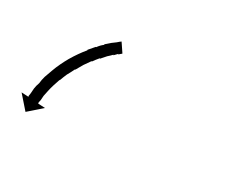

<svg xmlns="http://www.w3.org/2000/svg" viewBox="-49 -333 413 316"><g transform="rotate(20 158.0 -175.5)"><path d="M128 -238Q128 -238 128 -238Q128 -238 128 -238Q128 -238 128 -238Q128 -238 128 -238Q126 -237 123 -235Q123 -235 123 -235Q123 -235 123 -235Q123 -235 123 -235.5Q123 -236 123 -236Q120 -234 116 -231Q116 -231 116 -231.5Q116 -232 116 -232Q116 -232 116 -232Q116 -232 116 -232Q112 -229 107 -226Q107 -226 107 -226Q107 -226 107 -226Q107 -226 107 -226Q107 -226 107 -226Q102 -222 97 -218Q97 -218 97 -218Q97 -218 97 -219Q97 -219 97 -219Q97 -219 97 -219Q91 -214 86 -209Q86 -209 86 -209Q86 -209 86 -210Q86 -210 86 -210Q86 -210 86 -210Q80 -204 75 -199Q75 -199 75 -199Q75 -199 75 -199Q75 -199 75 -199Q75 -199 75 -199Q70 -193 65 -187Q65 -187 65 -187Q65 -187 65 -187Q65 -187 65 -187.5Q65 -188 65 -188Q60 -181 55 -175Q55 -175 55 -175Q55 -175 55 -175Q55 -175 55 -175Q55 -175 55 -175Q51 -169 47 -162Q47 -162 47 -162Q47 -162 47 -162Q47 -163 47 -163Q47 -163 47 -163Q43 -156 40 -150Q40 -150 40 -150Q40 -150 40 -150Q40 -150 40 -150Q40 -150 40 -150Q37 -144 35 -139Q35 -139 35 -139Q35 -139 35 -139Q35 -139 35 -139Q35 -139 35 -139Q33 -134 31 -129Q31 -129 31 -129Q31 -129 31 -129Q31 -129 31 -129Q31 -129 31 -129Q30 -125 29 -121Q29 -121 29 -121Q29 -121 29 -121Q29 -121 29 -121Q29 -121 29 -121Q28 -118 27 -116Q27 -116 27 -116Q27 -116 27 -116Q27 -116 27 -116Q27 -116 27 -116Q27 -115 27 -114L40 -111L12 -94L-5 -122L8 -119Q8 -120 8 -121Q8 -121 8 -121Q8 -121 8 -121Q8 -121 8 -121Q8 -121 8 -121Q9 -123 10 -127Q10 -127 10 -127Q10 -127 10 -127Q10 -127 10 -127Q10 -127 10 -127Q11 -131 12 -135Q12 -135 12 -135Q12 -135 12 -135Q12 -135 12 -135Q12 -135 12 -135Q14 -141 17 -146Q17 -146 17 -146Q17 -146 17 -146Q17 -146 17 -146Q17 -146 17 -146Q19 -153 22 -159Q22 -159 22 -159Q22 -159 22 -159Q22 -159 22 -159Q22 -159 22 -159Q26 -166 30 -173Q30 -173 30 -173Q30 -173 30 -173Q30 -173 30 -173Q30 -173 30 -173Q34 -180 39 -187Q39 -187 39 -187Q39 -187 39 -187Q39 -187 39 -187Q39 -187 39 -187Q44 -194 49 -200Q49 -200 49 -200Q49 -200 49 -200Q49 -200 49 -200Q49 -200 49 -200Q55 -207 61 -213Q61 -213 61 -213Q61 -213 61 -213Q61 -213 61 -213Q61 -213 61 -213Q67 -219 73 -224Q73 -224 73 -224Q73 -224 73 -224Q73 -224 73 -224.5Q73 -225 73 -225Q79 -230 84 -234Q84 -234 84.5 -234Q85 -234 85 -234Q85 -234 85 -234Q85 -234 85 -234Q90 -239 96 -242Q96 -242 96 -242Q96 -242 96 -242Q96 -243 96 -243Q96 -243 96 -243Q101 -246 106 -249Q106 -249 106 -249Q106 -249 106 -249Q106 -249 106 -249Q106 -249 106 -249Q110 -251 114 -253Q114 -253 114 -253Q114 -253 114 -253Q114 -253 114 -253Q114 -253 114 -253Q117 -255 119 -256Q119 -256 119 -256Q119 -256 119 -256Q119 -256 119 -256Q119 -256 119 -256Q120 -256 121 -257L129 -239Q129 -238 128 -238Z"/></g></svg>

Font: FRB American Cursive Just Arrows Light
Style: Italic
Weight: 300
Italic angle: -25°
Version: Version 2.0;Modular Font Editor K font №1